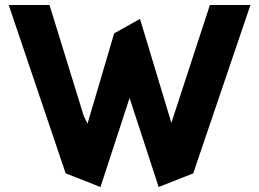

<svg xmlns="http://www.w3.org/2000/svg" viewBox="-20 -733 1043 772"><path d="M543 -657 439 -599 332 -236 317 -266 179 -713H15L244 -36L384 19L501 -339L618 19L757 -36L987 -713H824L669 -239Z"/></svg>

Font: Bluebird
Style: SfBd
Weight: 700
Designer: Jasper
Foundry: Cannot Into Space Fonts
Version: Version 0.98